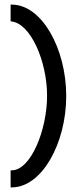

<svg xmlns="http://www.w3.org/2000/svg" viewBox="-20 -705 331 832"><path d="M26 33V107H31C162 107 267 -85 267 -289C267 -493 162 -685 31 -685H26V-613L30 -612C113 -603 184 -439 184 -290C184 -141 113 33 31 33Z"/></svg>

Font: Charger Sport
Style: DfBdExt
Weight: 400
Designer: Jasper
Foundry: Cannot Into Space Fonts
Version: Version 1.1